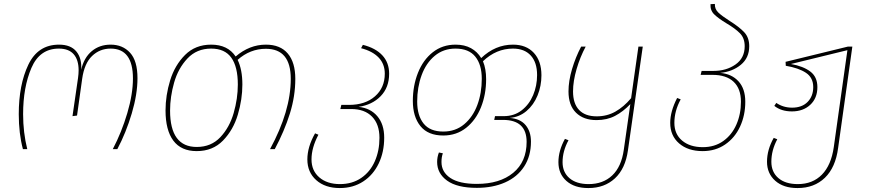

<svg xmlns="http://www.w3.org/2000/svg" viewBox="-20 -755 4417 972"><path d="M75 -177Q75 -326 123.5 -427.5Q172 -529 279 -529Q338 -529 366.5 -494.5Q395 -460 391 -402Q405 -463 444.5 -496Q484 -529 540 -529Q601 -529 638.5 -488Q676 -447 676 -359Q676 -278 647 -180.5Q618 -83 574 0H551Q596 -86 624.5 -182.5Q653 -279 653 -358Q653 -509 540 -509Q485 -509 446 -471.5Q407 -434 396 -356L370 -170L347 -167L375 -360Q378 -381 378 -399Q378 -452 353 -480.5Q328 -509 278 -509Q181 -509 139 -411Q97 -313 97 -177Q97 -84 118 0H96Q75 -79 75 -177Z M1475 -356Q1475 -268 1447.5 -180Q1420 -92 1371 0H1347Q1452 -193 1452 -356Q1452 -508 1326 -508Q1246 -508 1183 -452Q1207 -403 1207 -327Q1207 -252 1184 -174.5Q1161 -97 1109 -43.5Q1057 10 976 10Q897 10 857.5 -43Q818 -96 818 -196Q818 -272 841.5 -348.5Q865 -425 917 -477Q969 -529 1049 -529Q1133 -529 1173 -469Q1243 -529 1326 -529Q1399 -529 1437 -484Q1475 -439 1475 -356ZM1184 -327Q1184 -417 1151 -463Q1118 -509 1049 -509Q976 -509 929 -459Q882 -409 861.5 -337Q841 -265 841 -195Q841 -11 976 -11Q1049 -11 1095.5 -60.5Q1142 -110 1163 -183Q1184 -256 1184 -327Z M1925 -58Q1925 14 1897.5 72Q1870 130 1819 163.5Q1768 197 1700 197Q1626 197 1581 157Q1536 117 1536 52Q1536 -11 1575 -80L1592 -73Q1557 -7 1557 52Q1557 109 1596.5 143Q1636 177 1701 177Q1763 177 1808.5 146Q1854 115 1877.5 61.5Q1901 8 1901 -57Q1901 -126 1863.5 -164.5Q1826 -203 1758 -203H1703L1708 -224H1747Q1829 -224 1878.5 -267.5Q1928 -311 1928 -382Q1928 -431 1897 -463.5Q1866 -496 1808 -511L1817 -528Q1881 -512 1915.5 -475Q1950 -438 1950 -382Q1950 -312 1907 -268Q1864 -224 1795 -214Q1855 -208 1890 -167Q1925 -126 1925 -58Z M2668 -38Q2668 35 2633.5 88Q2599 141 2537 168.5Q2475 196 2394 196Q2294 196 2243.5 159.5Q2193 123 2193 65Q2193 40 2202 17L2222 21Q2215 40 2215 65Q2215 116 2260 146Q2305 176 2394 176Q2510 176 2578 120Q2646 64 2646 -37Q2646 -148 2526 -148H2482L2486 -167H2530Q2583 -167 2621 -196.5Q2659 -226 2679 -273.5Q2699 -321 2699 -375Q2699 -439 2667 -474Q2635 -509 2577 -509Q2492 -509 2425 -445Q2441 -407 2441 -354Q2441 -277 2415 -212Q2389 -147 2340 -108Q2291 -69 2224 -69Q2147 -69 2108.5 -116.5Q2070 -164 2070 -244Q2070 -321 2096 -386.5Q2122 -452 2171 -490.5Q2220 -529 2286 -529Q2332 -529 2364.5 -511Q2397 -493 2416 -461Q2487 -529 2577 -529Q2644 -529 2682.5 -487.5Q2721 -446 2721 -374Q2721 -320 2701.5 -272Q2682 -224 2645.5 -193Q2609 -162 2560 -158Q2614 -154 2641 -121.5Q2668 -89 2668 -38ZM2419 -356Q2419 -428 2386 -468.5Q2353 -509 2286 -509Q2225 -509 2181 -472.5Q2137 -436 2114.5 -374.5Q2092 -313 2092 -241Q2092 -170 2124.5 -129.5Q2157 -89 2224 -89Q2286 -89 2330 -126Q2374 -163 2396.5 -223.5Q2419 -284 2419 -356Z M3234 -519 3159 6Q3146 99 3093 148Q3040 197 2959 197H2958Q2888 197 2847.5 161Q2807 125 2807 66Q2807 8 2840 -52L2858 -45Q2828 10 2828 66Q2828 117 2863 147Q2898 177 2960 177Q3033 177 3079.5 133Q3126 89 3138 3L3171 -228Q3135 -190 3094 -168.5Q3053 -147 3000 -147Q2934 -147 2896 -184.5Q2858 -222 2858 -292Q2858 -345 2876 -405.5Q2894 -466 2922 -519H2945Q2917 -467 2899 -405.5Q2881 -344 2881 -292Q2881 -231 2911.5 -198.5Q2942 -166 3001 -166Q3053 -166 3095.5 -190Q3138 -214 3175 -258L3212 -519Z M3753 -240Q3753 -171 3726.5 -114Q3700 -57 3651 -23.5Q3602 10 3537 10Q3463 10 3418 -29Q3373 -68 3373 -133Q3373 -191 3408 -259L3426 -252Q3394 -193 3394 -133Q3394 -76 3433.5 -43Q3473 -10 3538 -10Q3598 -10 3641.5 -41Q3685 -72 3708 -124.5Q3731 -177 3731 -240Q3731 -306 3694 -341Q3657 -376 3587 -376H3527L3532 -396H3592Q3657 -396 3703.5 -428.5Q3750 -461 3750 -521Q3750 -562 3726 -586.5Q3702 -611 3656 -638Q3615 -663 3595 -683Q3575 -703 3577 -734L3599 -735Q3598 -709 3616.5 -691.5Q3635 -674 3674 -649Q3722 -619 3747.5 -592Q3773 -565 3773 -521Q3773 -462 3730.5 -427Q3688 -392 3626 -386Q3684 -381 3718.5 -343.5Q3753 -306 3753 -240Z M4295 -519 4223 -6Q4210 93 4156 145Q4102 197 4018 197H4017Q3946 197 3904.5 160Q3863 123 3863 64Q3863 3 3897 -57L3915 -50Q3885 6 3885 64Q3885 116 3920.5 146.5Q3956 177 4019 177Q4094 177 4141 129Q4188 81 4201 -10L4270 -501L3984 -431Q4046 -420 4082 -393Q4118 -366 4118 -314Q4118 -258 4082 -224.5Q4046 -191 3989 -191Q3935 -191 3900 -219L3910 -234Q3945 -210 3990 -210Q4040 -210 4068.5 -239Q4097 -268 4097 -314Q4097 -362 4060 -386.5Q4023 -411 3958 -422L3957 -442L4272 -519Z"/></svg>

Font: FiraGO Thin
Style: Italic
Weight: 100
Italic angle: -8°
Designer: bBox Type GmbH
Foundry: bBox Type GmbH
Version: Version 1.001